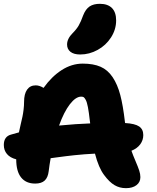

<svg xmlns="http://www.w3.org/2000/svg" viewBox="-20 -979 820 1005"><path d="M399.9 -693.8Q366.2 -693.8 348.6 -708Q331.1 -722.2 331.1 -746.1Q331.1 -776.4 360.8 -806.2Q380.9 -826.2 392.3 -846.2Q403.8 -866.2 415 -897.9Q428.2 -931.6 449 -945.3Q469.7 -959 502.9 -959Q543.9 -959 565.9 -937Q587.9 -915 587.9 -872.1Q587.9 -824.7 561.3 -783.2Q534.7 -741.7 491.2 -717.8Q447.8 -693.8 399.9 -693.8ZM639.2 5.9Q606.4 5.9 579.6 -9.8Q552.7 -25.4 524.9 -63Q496.6 -100.1 477.1 -174.8Q449.2 -173.3 422.6 -171.4Q396 -169.4 369.1 -166.5Q342.3 -163.6 326.2 -161.6Q310.1 -159.7 281.7 -155.8Q253.4 -151.9 245.1 -150.9Q238.8 -115.7 234.9 -83Q231 -49.8 213.9 -33.9Q196.8 -18.1 164.1 -18.1Q116.2 -18.1 90.6 -50Q64.9 -82 64.9 -145Q32.7 -153.3 16.4 -172.9Q0 -192.4 0 -220.2Q0 -265.1 39.1 -274.9Q71.8 -284.7 79.1 -286.1Q82 -301.3 88.1 -327.1Q94.2 -353 97.4 -367.7Q100.6 -382.3 103.3 -404.1Q106 -425.8 106 -445.8Q106 -487.3 121.8 -509.8Q137.7 -532.2 167 -532.2Q186.5 -532.2 208 -519Q250 -578.1 302.7 -612.1Q355.5 -646 413.1 -646Q468.8 -646 506.3 -629.6Q543.9 -613.3 569.6 -575Q595.2 -536.6 609.6 -481.7Q624 -426.8 633.8 -341.8Q633.8 -340.3 634.3 -338.1Q634.8 -335.9 634.8 -335Q686.5 -332 708.3 -317.1Q730 -302.2 730 -272Q730 -245.1 713.9 -223.4Q697.8 -201.7 668 -189.9Q675.8 -167.5 689.2 -136.2Q702.6 -105 708.7 -86.4Q714.8 -67.9 714.8 -51.8Q714.8 -25.4 694.3 -9.8Q673.8 5.9 639.2 5.9ZM404.8 -473.1Q376.5 -473.1 345.7 -433.3Q314.9 -393.6 289.1 -321.8Q380.4 -330.6 452.1 -333Q451.7 -335 451.2 -339.8Q450.7 -344.7 450.2 -347.2Q445.3 -391.6 440.2 -418.2Q435.1 -444.8 428.7 -456.3Q422.4 -467.8 417.7 -470.5Q413.1 -473.1 404.8 -473.1Z"/></svg>

Font: Shantell Sans Irregular
Style: Regular
Weight: 800
Designer: Stephen Nixon, Anya Danilova, Shantell Martin
Foundry: Arrow Type
Version: Version 1.006;[9816181b4]